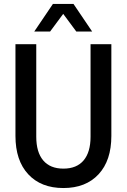

<svg xmlns="http://www.w3.org/2000/svg" viewBox="-20 -933 640 969"><path d="M300 16Q187 16 122.5 -53.5Q58 -123 58 -247V-710H163V-243Q163 -165 198 -123.5Q233 -82 300 -82Q367 -82 402 -123.5Q437 -165 437 -243V-710H542V-247Q542 -123 477.5 -53.5Q413 16 300 16ZM153 -774 247 -913H351L445 -774H365L299 -863L233 -774Z"/></svg>

Font: Geist Mono Medium
Style: Regular
Weight: 500
Monospace: yes
Designer: Basement.studio, Andrés Briganti, Mateo Zaragoza
Foundry: Basement.studio, Vercel, Andrés Briganti, Guido Ferreyra, Mateo Zaragoza
Version: Version 1.500; ttfautohint (v1.8.4.7-5d5b)